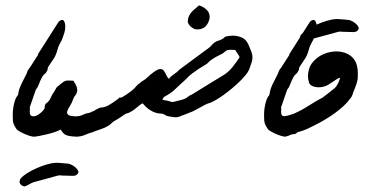

<svg xmlns="http://www.w3.org/2000/svg" viewBox="-20 -502 1347 705"><path d="M111.3 -171.9Q106 -155.8 100.3 -139.9Q94.7 -124 89.4 -108.4Q89.8 -105 89.8 -101.6Q89.8 -98.1 89.4 -94.7V-90.8Q89.4 -86.9 90.1 -83.3Q90.8 -79.6 94.2 -77.1Q97.7 -74.7 106 -74.7V0Q99.6 0 89.8 -2.9Q80.1 -5.9 70.1 -10.3Q60.1 -14.6 52 -19.3Q43.9 -23.9 41 -27.3Q40 -27.3 40 -29.3Q35.2 -36.1 31.7 -43.2Q28.3 -50.3 27.3 -59.1Q26.9 -65.9 26.9 -73.7Q26.9 -77.6 26.9 -85.4Q26.9 -93.3 28.6 -105Q30.3 -116.7 33.2 -127.4Q36.1 -138.2 41 -146.5Q44.4 -151.4 45.4 -152.3Q46.4 -153.3 46.4 -153.6Q46.4 -153.8 46.6 -155.8Q46.9 -157.7 48.3 -165Q51.8 -180.7 60.3 -197.3Q68.8 -213.9 75.7 -227.5Q77.1 -230.5 77.9 -232.2Q78.6 -233.9 79.1 -235.4Q79.6 -236.8 80.1 -238.5Q80.6 -240.2 82 -243.2Q85 -248 86.4 -249.8Q87.9 -251.5 90.3 -254.9Q97.2 -266.1 103.8 -275.9Q110.4 -285.6 116.7 -295.9Q119.1 -299.3 119.1 -299.8Q119.1 -300.3 120.1 -304.2Q138.7 -333.5 157.5 -362.8Q176.3 -392.1 194.8 -421.4Q201.7 -428.7 207.5 -428.7Q208 -428.7 211.2 -428.2Q214.4 -427.7 217.3 -419.9Q219.7 -414.1 219.7 -404.8Q219.7 -401.4 218.8 -392.6Q217.8 -383.8 210.4 -364.3Q208 -356 202.9 -347.4Q197.8 -338.9 193.8 -328.6Q189.9 -315.9 187.7 -308.6Q185.5 -301.3 179.7 -290.5Q173.3 -281.7 168.2 -273.2Q163.1 -264.6 156.7 -255.9Q155.3 -252 155 -250.2Q154.8 -248.5 154.8 -247.3Q154.8 -246.1 154.1 -244.1Q153.3 -242.2 150.4 -237.8Q147.9 -233.4 146.2 -232.2Q144.5 -231 142.3 -229Q140.1 -227.1 136.7 -222.2Q133.3 -217.3 128.4 -206.5Q126 -201.2 124.5 -197Q123 -192.9 120.1 -186.5Q118.7 -183.1 117.9 -181.6Q117.2 -180.2 116.2 -179Q115.2 -177.7 114 -176.3Q112.8 -174.8 111.3 -171.9Z M191.9 95.7Q206.5 96.7 213.4 97.4Q220.2 98.1 222.7 98.1L224.1 98.6H222.7Q225.1 98.6 231.9 99.1Q236.8 100.1 244.4 104Q252 107.9 258.1 113.5Q264.2 119.1 267.1 125.5Q268.1 127.4 268.1 129.4Q268.1 133.3 264.6 136.7Q261.7 140.6 257.6 142.1Q253.4 143.6 248.5 143.6H243.7Q241.2 143.6 237.3 143.3Q233.4 143.1 227.5 143.1Q213.9 143.1 208.5 142.6Q203.1 142.1 200.2 141.8Q197.3 141.6 194.3 142.3Q191.4 143.1 183.1 145.3Q174.8 147.5 158.4 152.1Q142.1 156.7 112.3 164.6Q101.6 167 94.2 170.9Q86.9 174.8 81.3 178Q75.7 181.2 71.3 182.1H69.3Q65.4 182.1 60.5 179.2Q51.8 173.3 51.8 166Q51.8 164.1 53.2 158.4Q54.7 152.8 66.4 143.3Q78.1 133.8 95.9 124.5Q113.8 115.2 132.1 108.4Q150.4 101.6 167 98.1Q179.7 95.7 187.5 95.7ZM266.1 0Q246.1 -0.5 235.4 -2.4Q224.6 -4.4 218.8 -8.1Q212.9 -11.7 209.7 -16.4Q206.5 -21 202.1 -26.4Q196.8 -22.5 183.3 -17.8Q169.9 -13.2 154.1 -9.3Q138.2 -5.4 123.8 -2.7Q109.4 0 102.1 0V-74.7Q106.9 -74.7 112.3 -76.9Q117.7 -79.1 122.6 -82.3Q127.4 -85.4 131.6 -89.4Q135.7 -93.3 138.7 -96.7Q142.6 -102.1 143.6 -104.2Q144.5 -106.4 144.3 -107.7Q144 -108.9 144 -110.4V-111.3Q144 -112.8 145 -115.7Q147.5 -122.1 151.9 -124.5Q156.2 -127 160.6 -132.8Q164.6 -139.2 166.3 -143.3Q168 -147.5 171.4 -153.8Q173.3 -157.2 174.3 -158.7Q175.3 -160.2 175.8 -160.9Q176.3 -161.6 176.8 -162.1Q177.2 -162.6 178.7 -165Q183.6 -172.9 184.8 -175.5Q186 -178.2 187 -179.7Q188 -181.2 190.4 -183.3Q192.9 -185.5 200.7 -191.9Q208 -198.2 212.9 -201.4Q217.8 -204.6 222.7 -205.6Q227.5 -206.5 233.6 -206.3Q239.7 -206.1 249.5 -205.6Q260.3 -189.5 262.7 -179.2Q263.7 -174.8 263.7 -170.9Q263.7 -166 261.7 -160.6Q259.8 -155.3 255.1 -149.9Q250.5 -144.5 248.5 -137.7Q244.6 -125 237.1 -113.5Q229.5 -102.1 227.1 -93.8Q226.1 -91.3 226.1 -89.4Q226.1 -83.5 232.7 -79.1Q239.3 -74.7 266.1 -74.7Z M669.4 -420.4Q669.4 -433.1 673.3 -441.9Q677.2 -450.7 683.3 -457.5Q689.5 -464.4 696.8 -470.2Q704.1 -476.1 710.9 -482.4Q721.7 -479 730.7 -472.9Q739.7 -466.8 744.9 -458.3Q750 -449.7 749.8 -439Q749.5 -428.2 742.2 -415Q735.4 -403.3 725.1 -398.4Q715.8 -394 707 -394Q705.6 -394 699.5 -394.3Q693.4 -394.5 683.8 -401.4Q674.3 -408.2 669.4 -420.4ZM576.2 -136.2Q582.5 -133.8 587.9 -133.3Q593.3 -132.8 599.6 -130.9Q606.9 -128.9 609.9 -127.9Q611.3 -127.4 613.3 -127.4Q614.3 -127.4 616.2 -127.7Q618.2 -127.9 623.8 -129.6Q629.4 -131.3 642.6 -134.3Q654.3 -137.2 659.2 -139.6Q664.1 -142.1 667 -144.3Q669.9 -146.5 673.3 -149.2Q676.8 -151.9 685.1 -155.3Q714.8 -173.8 744.9 -192.1Q774.9 -210.4 805.2 -229Q821.8 -240.2 835.2 -257.6Q848.6 -274.9 859.9 -292Q855 -301.8 851.3 -306.9Q847.7 -312 843.8 -318.4Q833.5 -319.3 827.1 -319.3Q822.8 -319.3 817.9 -318.6Q813 -317.9 809.6 -315.4Q806.2 -313 802.5 -309.3Q798.8 -305.7 788.1 -300.8Q773.9 -293.9 764.2 -287.8Q754.4 -281.7 745.1 -273.4Q745.1 -272.9 744.9 -272.9Q744.6 -272.9 744.6 -272.5V-272Q740.7 -268.1 731.2 -262.5Q721.7 -256.8 710 -249.3Q698.2 -241.7 685.8 -232.4Q673.3 -223.1 663.6 -211.9Q651.9 -200.7 639.6 -189.9Q627.4 -179.2 616.2 -168Q602.5 -157.7 595.5 -153.6Q588.4 -149.4 585.2 -147.7Q582 -146 580.6 -144Q579.1 -142.1 576.2 -136.2ZM263.2 -75.2Q272 -75.2 279.8 -78.6Q287.6 -82 293.9 -84.5Q297.9 -85.4 298.1 -85.7Q298.3 -85.9 303.7 -86.9Q306.6 -87.4 308.1 -87.9Q309.6 -88.4 310.8 -88.6Q312 -88.9 313.2 -89.6Q314.5 -90.3 317.4 -91.8Q321.8 -93.3 324.2 -94.5Q326.7 -95.7 328.9 -97.2Q331.1 -98.6 333.7 -100.1Q336.4 -101.6 340.3 -103.5Q345.2 -106 348.1 -106.7Q351.1 -107.4 353.3 -107.4Q355.5 -107.4 358.2 -107.9Q360.8 -108.4 365.7 -109.9Q371.1 -111.3 378.2 -115.2Q385.3 -119.1 392.3 -123.8Q399.4 -128.4 406 -133.3Q412.6 -138.2 417 -141.6Q419.9 -144 419.9 -145L419.4 -145.5L418.5 -145Q418 -144.5 418 -144V-143.6Q418.5 -143.1 419.4 -143.1Q420.9 -143.1 423.3 -143.6Q425.8 -144.5 426.3 -144.5Q427.2 -144.5 430.2 -146Q451.2 -159.2 460.2 -166.3Q469.2 -173.3 473.9 -178.2Q478.5 -183.1 482.4 -187.7Q486.3 -192.4 497.1 -199.7Q501 -203.6 506.1 -206.3Q511.2 -209 515.1 -212.4Q534.2 -230.5 546.4 -238.8Q558.6 -247.1 566.4 -248.5H569.3Q575.2 -248.5 579.1 -244.9Q583 -241.2 586.2 -235.1Q589.4 -229 592.5 -222.4Q595.7 -215.8 600.6 -212.4Q604.5 -218.3 609.4 -222.4Q614.3 -226.6 619.4 -230Q624.5 -233.4 629.2 -237.1Q633.8 -240.7 637.7 -245.6Q665.5 -266.1 692.9 -286.4Q720.2 -306.6 748 -327.1Q754.4 -332 757.8 -336.7Q761.2 -341.3 768.1 -346.2Q776.4 -351.6 782.7 -353Q789.1 -354.5 795.4 -358.4Q801.3 -361.3 802.5 -363Q803.7 -364.7 804.7 -365.7Q805.7 -366.7 808.6 -367.7Q811.5 -368.7 820.8 -370.1Q828.1 -371.1 835 -371.1Q850.6 -371.1 867.2 -364.5Q883.8 -357.9 892.6 -337.4Q899.4 -321.8 903.1 -311.8Q906.7 -301.8 907 -292.7Q907.2 -283.7 904.1 -273.2Q900.9 -262.7 894.5 -246.1Q891.1 -237.8 881.6 -226.1Q872.1 -214.4 859.1 -201.9Q846.2 -189.5 831.1 -176.8Q815.9 -164.1 801.3 -153.6Q786.6 -143.1 773.4 -135.3Q760.3 -127.4 751.5 -124.5Q741.2 -121.6 731.7 -116.7Q722.2 -111.8 712.9 -106.4Q703.6 -101.1 693.6 -95.9Q683.6 -90.8 672.4 -86.9Q665.5 -84.5 658.7 -81.5Q651.9 -78.6 644.5 -76.2Q634.3 -71.3 627.9 -71.3Q621.1 -71.3 608.9 -73.2Q600.1 -74.2 596.2 -75.4Q592.3 -76.7 590.1 -77.6Q587.9 -78.6 586.2 -80.1Q584.5 -81.5 579.6 -83.5Q574.7 -85 567.4 -85.2Q560.1 -85.4 550.5 -88.4Q541 -91.3 529.3 -98.9Q517.6 -106.4 503.9 -122.6Q497.1 -119.6 491.7 -115.2Q486.3 -110.8 481.2 -106.4Q476.1 -102.1 470.5 -97.9Q464.8 -93.8 458.5 -90.8Q454.6 -87.9 448.5 -86.4Q442.4 -85 438.5 -82.5Q431.2 -77.1 423.1 -71.8Q415 -66.4 406.7 -61.5Q401.4 -59.1 397.9 -56.6Q394.5 -54.2 391.8 -51.8Q389.2 -49.3 386.2 -46.4Q383.3 -43.5 378.4 -40.5Q364.7 -32.2 349.4 -27.3Q334 -22.5 318.4 -16.1Q304.7 -12.2 291 -6.3Q277.3 -0.5 263.2 -0.5Z M1034.2 -171.9Q1028.8 -155.8 1023.2 -139.9Q1017.6 -124 1012.2 -108.4Q1012.7 -105 1012.7 -101.6Q1012.7 -98.1 1012.2 -94.7V-90.8Q1012.2 -86.9 1012.9 -83.3Q1013.7 -79.6 1017.1 -77.1Q1020.5 -74.7 1028.8 -74.7V0Q1022.5 0 1012.7 -2.9Q1002.9 -5.9 992.9 -10.3Q982.9 -14.6 974.9 -19.3Q966.8 -23.9 963.9 -27.3Q962.9 -27.3 962.9 -29.3Q958 -36.1 954.6 -43.2Q951.2 -50.3 950.2 -59.1Q949.7 -65.9 949.7 -73.7Q949.7 -77.6 949.7 -85.4Q949.7 -93.3 951.4 -105Q953.1 -116.7 956.1 -127.4Q959 -138.2 963.9 -146.5Q967.3 -151.4 968.3 -152.3Q969.2 -153.3 969.2 -153.6Q969.2 -153.8 969.5 -155.8Q969.7 -157.7 971.2 -165Q974.6 -180.7 983.2 -197.3Q991.7 -213.9 998.5 -227.5Q1000 -230.5 1000.7 -232.2Q1001.5 -233.9 1002 -235.4Q1002.4 -236.8 1002.9 -238.5Q1003.4 -240.2 1004.9 -243.2Q1007.8 -248 1009.3 -249.8Q1010.7 -251.5 1013.2 -254.9Q1020 -266.1 1026.6 -275.9Q1033.2 -285.6 1039.6 -295.9Q1042 -299.3 1042 -299.8Q1042 -300.3 1043 -304.2Q1061.5 -333.5 1080.3 -362.8Q1099.1 -392.1 1117.7 -421.4Q1124.5 -428.7 1130.4 -428.7Q1130.9 -428.7 1134 -428.2Q1137.2 -427.7 1140.1 -419.9Q1142.6 -414.1 1142.6 -404.8Q1142.6 -401.4 1141.6 -392.6Q1140.6 -383.8 1133.3 -364.3Q1130.9 -356 1125.7 -347.4Q1120.6 -338.9 1116.7 -328.6Q1112.8 -315.9 1110.6 -308.6Q1108.4 -301.3 1102.5 -290.5Q1096.2 -281.7 1091.1 -273.2Q1085.9 -264.6 1079.6 -255.9Q1078.1 -252 1077.9 -250.2Q1077.6 -248.5 1077.6 -247.3Q1077.6 -246.1 1076.9 -244.1Q1076.2 -242.2 1073.2 -237.8Q1070.8 -233.4 1069.1 -232.2Q1067.4 -231 1065.2 -229Q1063 -227.1 1059.6 -222.2Q1056.2 -217.3 1051.3 -206.5Q1048.8 -201.2 1047.4 -197Q1045.9 -192.9 1043 -186.5Q1041.5 -183.1 1040.8 -181.6Q1040 -180.2 1039.1 -179Q1038.1 -177.7 1036.9 -176.3Q1035.6 -174.8 1034.2 -171.9Z M1221.2 -432.1Q1235.8 -431.2 1242.7 -430.4Q1249.5 -429.7 1252 -429.7L1253.4 -429.2H1252Q1254.4 -429.2 1261.2 -428.7Q1266.1 -427.7 1273.7 -423.8Q1281.2 -419.9 1287.4 -414.3Q1293.5 -408.7 1296.4 -402.3Q1297.4 -400.4 1297.4 -398.4Q1297.4 -394.5 1293.9 -391.1Q1291 -387.2 1286.9 -385.7Q1282.7 -384.3 1277.8 -384.3H1272.9Q1270.5 -384.3 1266.6 -384.5Q1262.7 -384.8 1256.8 -384.8Q1243.2 -384.8 1237.8 -385.3Q1232.4 -385.7 1229.5 -386Q1226.6 -386.2 1223.6 -385.5Q1220.7 -384.8 1212.4 -382.6Q1204.1 -380.4 1187.7 -375.7Q1171.4 -371.1 1141.6 -363.3Q1130.9 -360.8 1123.5 -356.9Q1116.2 -353 1110.6 -349.9Q1105 -346.7 1100.6 -345.7H1098.6Q1094.7 -345.7 1089.8 -348.6Q1081.1 -354.5 1081.1 -361.8Q1081.1 -363.8 1082.5 -369.4Q1084 -375 1095.7 -384.5Q1107.4 -394 1125.2 -403.3Q1143.1 -412.6 1161.4 -419.4Q1179.7 -426.3 1196.3 -429.7Q1209 -432.1 1216.8 -432.1ZM1024.9 -75.7Q1028.3 -75.7 1034.9 -77.1Q1041.5 -78.6 1048.8 -81.1Q1056.2 -83.5 1062.7 -86.2Q1069.3 -88.9 1073.2 -91.3Q1088.4 -98.6 1098.9 -105Q1109.4 -111.3 1119.1 -117.4Q1128.9 -123.5 1139.4 -129.9Q1149.9 -136.2 1165 -144Q1176.8 -152.8 1188 -161.6Q1199.2 -170.4 1210.4 -179.7Q1216.8 -186.5 1221.7 -196.8Q1226.6 -207 1229 -216.8Q1223.6 -215.8 1216.3 -211.2Q1209 -206.5 1200.9 -200.9Q1192.9 -195.3 1184.6 -190.4Q1176.3 -185.5 1168.9 -184.1Q1160.6 -181.6 1152.3 -181.6H1148.9Q1142.6 -181.6 1136 -183.1Q1129.4 -184.6 1124 -187.7Q1118.7 -190.9 1115.7 -195.8Q1110.8 -210.9 1110.8 -224.6Q1110.8 -235.4 1115.5 -250.7Q1120.1 -266.1 1135.3 -281.2Q1150.4 -296.4 1171.6 -304.7Q1192.9 -313 1214.1 -313.2Q1235.4 -313.5 1254.4 -304.9Q1273.4 -296.4 1284.2 -277.8Q1293.9 -260.3 1293.9 -232.9Q1293.9 -231.9 1293.7 -216.6Q1293.5 -201.2 1275.9 -160.2Q1275.4 -157.7 1275.4 -157Q1275.4 -156.2 1273.4 -152.3Q1272 -148.9 1271.2 -147.5Q1270.5 -146 1269.8 -145Q1269 -144 1268.1 -142.8Q1267.1 -141.6 1265.1 -139.2Q1255.9 -126 1242.2 -113.3Q1228.5 -100.6 1212.6 -88.9Q1196.8 -77.1 1180.4 -67.1Q1164.1 -57.1 1149.4 -49.3Q1133.8 -41 1115.2 -32Q1096.7 -22.9 1081.5 -19Q1074.7 -17.6 1072.3 -16.1Q1069.8 -14.6 1068.6 -13.2Q1067.4 -11.7 1065.4 -10.7Q1063.5 -9.8 1058.6 -9.3Q1053.2 -9.3 1049.8 -8.1Q1046.4 -6.8 1043 -5.1Q1039.6 -3.4 1035.4 -2.2Q1031.2 -1 1024.9 -1Z"/></svg>

Font: DimaRavanNevis
Style: regular
Weight: 400
Designer: R.Balvardi
Foundry: Dima Software Group
Version: Version 1.00;May 26, 2019;FontCreator 11.5.0.2427 64-bit